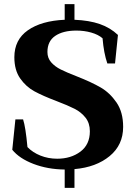

<svg xmlns="http://www.w3.org/2000/svg" viewBox="-20 -805 641 923"><path d="M338 8V98H291V10Q209 9 141 -17Q73 -43 39 -85L54 -231H91Q103 -195 112 -98Q137 -72 174.5 -57Q212 -42 255 -42Q321 -42 366.5 -76Q412 -110 412 -174Q412 -213 391 -239.5Q370 -266 338.5 -282Q307 -298 252 -319Q186 -344 145.5 -366Q105 -388 77 -428Q49 -468 49 -530Q49 -614 114 -659.5Q179 -705 291 -710V-785H338V-710Q409 -707 459.5 -689.5Q510 -672 547 -637L533 -500H496Q479 -549 473 -621Q452 -639 418.5 -648.5Q385 -658 347 -658Q283 -658 245.5 -632.5Q208 -607 208 -555Q208 -526 226 -505.5Q244 -485 272 -471Q300 -457 349 -438Q420 -410 464 -384.5Q508 -359 540 -312.5Q572 -266 572 -195Q572 -108 507 -54.5Q442 -1 338 8Z"/></svg>

Font: Trirong Bold
Style: Regular
Weight: 700
Designer: Katatrad Team
Foundry: CadsonDemak
Version: Version 1.000